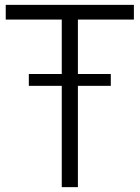

<svg xmlns="http://www.w3.org/2000/svg" viewBox="-20 -770 575 790"><path d="M300.5 -416.8V0H234.1V-416.8H98.6V-465.5H234.1V-689.5H3.6V-750H530.9V-689.5H300.5V-465.5H435.9V-416.8Z"/></svg>

Font: Spartan
Style: Regular
Weight: 400
Designer: Matt Bailey, Mirko Velimirovic
Foundry: Matt Bailey
Version: Version 1.005